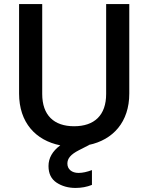

<svg xmlns="http://www.w3.org/2000/svg" viewBox="-20 -715 730 946"><path d="M74 -695V-254C74 -111 156 -23 277 1C238 30 219 64 219 103C219 140 232 167 259 185C285 202 316 211 352 211C381 211 408 206 433 196V123C409 132 387 137 367 137C334 137 312 119 312 91C312 66 328 46 369 25L418 0V-1C537 -26 617 -114 617 -254V-695H503V-252C503 -147 445 -93 345 -93C246 -93 188 -147 188 -252V-695Z"/></svg>

Font: Poppins Medium
Style: Regular
Weight: 500
Designer: Ninad Kale (Devanagari), Jonny Pinhorn (Latin)
Foundry: Indian Type Foundry
Version: 4.004